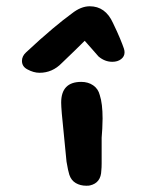

<svg xmlns="http://www.w3.org/2000/svg" viewBox="-20 -575 467 612"><path d="M106 -343Q87 -343 67 -354Q50 -363 50 -381Q50 -396 63 -408Q110 -452 147 -483Q184 -514 209 -532Q238 -555 266 -555Q316 -555 340 -502Q354 -473 362.5 -452.5Q371 -432 375 -420Q377 -414 377 -408Q377 -395 366 -386.5Q355 -378 338 -378Q314 -378 294 -395L273 -419L250 -445Q237 -432 218.5 -414Q200 -396 177 -374Q147 -343 106 -343ZM255 17Q236 17 221.5 8.5Q207 0 201 -18Q197 -30 192 -60L177 -213Q176 -225 175.5 -234Q175 -243 175 -248Q175 -314 239 -314Q261 -314 277 -303Q293 -292 298 -272Q307 -245 307 -197Q307 -183 306 -164.5Q305 -146 304 -136V-83Q304 -67 304 -54Q304 -41 303 -32Q302 8 267 16Q264 17 255 17Z"/></svg>

Font: Mansalva
Style: Regular
Weight: 400
Designer: Carolina Short
Foundry: Carolina Short
Version: Version 2.112; ttfautohint (v1.8.4.7-5d5b)